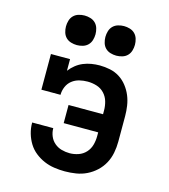

<svg xmlns="http://www.w3.org/2000/svg" viewBox="-113 -844 826 941"><g transform="rotate(15 300.0 -373.5)"><path d="M303 8Q276 8 249 4Q222 0 197.5 -10.5Q173 -21 151.5 -38Q130 -55 116 -78Q102 -101 94.5 -127Q87 -153 87 -180Q87 -181 87 -181.5Q87 -182 87 -182H194Q194 -182 194 -181.5Q194 -181 194 -181Q194 -161 202 -141.5Q210 -122 226 -108.5Q242 -95 262 -89.5Q282 -84 303 -84Q325 -84 347 -91.5Q369 -99 384.5 -116Q400 -133 406 -155Q412 -177 412 -200V-219H237V-311H412V-330Q412 -353 405.5 -375.5Q399 -398 383 -415Q367 -432 344.5 -439Q322 -446 298 -446Q277 -446 256.5 -441Q236 -436 219.5 -423Q203 -410 194.5 -390Q186 -370 186 -349H89V-530H186V-471Q199 -488 216 -501.5Q233 -515 252.5 -523Q272 -531 293 -534.5Q314 -538 335 -538Q361 -538 387.5 -532.5Q414 -527 436 -513Q458 -499 474.5 -478Q491 -457 501 -433Q511 -409 515 -382.5Q519 -356 519 -330V-200Q519 -172 513.5 -143.5Q508 -115 494.5 -90Q481 -65 460 -45.5Q439 -26 413.5 -13.5Q388 -1 359.5 3.5Q331 8 303 8ZM400 -605Q385 -605 370 -609.5Q355 -614 344.5 -624.5Q334 -635 329.5 -650Q325 -665 325 -680Q325 -695 329.5 -710Q334 -725 344.5 -735.5Q355 -746 370 -750.5Q385 -755 400 -755Q415 -755 430 -750.5Q445 -746 455.5 -735.5Q466 -725 470.5 -710Q475 -695 475 -680Q475 -665 470.5 -650Q466 -635 455.5 -624.5Q445 -614 430 -609.5Q415 -605 400 -605ZM200 -605Q185 -605 170 -609.5Q155 -614 144.5 -624.5Q134 -635 129.5 -650Q125 -665 125 -680Q125 -695 129.5 -710Q134 -725 144.5 -735.5Q155 -746 170 -750.5Q185 -755 200 -755Q215 -755 230 -750.5Q245 -746 255.5 -735.5Q266 -725 270.5 -710Q275 -695 275 -680Q275 -665 270.5 -650Q266 -635 255.5 -624.5Q245 -614 230 -609.5Q215 -605 200 -605Z"/></g></svg>

Font: Iosevka Curly Slab SmBdEx
Style: Regular
Weight: 600
Width: 7
Monospace: yes
Designer: Belleve Invis
Foundry: Belleve Invis
Version: Version 11.1.0; ttfautohint (v1.8.3)